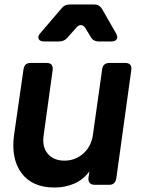

<svg xmlns="http://www.w3.org/2000/svg" viewBox="-20 -825 634 857"><path d="M223 12Q124 12 76 -52.5Q28 -117 43 -224L85 -516Q89 -544 116 -544H188Q219 -544 215 -512L175 -222Q167 -170 193 -139Q219 -108 268 -108Q316 -108 352 -140Q388 -172 395 -225L436 -516Q440 -544 468 -544H539Q570 -544 566 -512L499 -28Q494 0 467 0H403Q388 0 380.5 -8.5Q373 -17 375 -32L379 -60Q352 -23 311.5 -5.5Q271 12 223 12ZM177 -640Q158 -640 152.5 -651Q147 -662 160 -677L255 -788Q268 -805 292 -805H400Q424 -805 436 -784L498 -676Q507 -660 501 -650Q495 -640 477 -640H421Q396 -640 385 -660L362 -698Q354 -712 342.5 -713Q331 -714 321 -702L281 -657Q267 -640 244 -640Z"/></svg>

Font: Pitagon Sans Text Bold
Style: Italic
Weight: 700
Italic angle: -8°
Designer: Travis Tran
Foundry: Pitagon
Version: Version 1.001; ttfautohint (v1.8.4.7-5d5b);gftools[0.9.26]